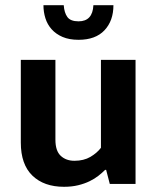

<svg xmlns="http://www.w3.org/2000/svg" viewBox="-20 -707 601 738"><path d="M368 -477H501V0H402L388 -54H384Q373 -43 358.5 -31.5Q344 -20 324.5 -10.5Q305 -1 280.5 5Q256 11 226 11Q149 11 104.5 -32Q60 -75 60 -159V-477H193V-170Q193 -127 213.5 -108Q234 -89 266 -89Q302 -89 327.5 -104Q353 -119 368 -139ZM225 -687Q227 -658 239 -641.5Q251 -625 282 -625Q336 -625 339 -687H416Q416 -627 381.5 -590.5Q347 -554 282 -554Q246 -554 220.5 -565Q195 -576 178.5 -594.5Q162 -613 154.5 -637Q147 -661 147 -687Z"/></svg>

Font: Mukta Mahee
Style: Bold
Weight: 700
Designer: Shuchita Grover, Noopur Datye, Girish Dalvi, Yashodeep Gholap
Foundry: Ek Type
Version: Version 2.538;PS 1.000;hotconv 16.6.51;makeotf.lib2.5.65220;